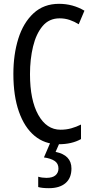

<svg xmlns="http://www.w3.org/2000/svg" viewBox="-20 -745 486 1005"><path d="M292 -649Q237 -649 203 -608.5Q169 -568 153 -501.5Q137 -435 137 -357Q137 -221 180.5 -143.5Q224 -66 297 -66Q327 -66 353.5 -73.5Q380 -81 404 -93V-17Q356 10 287 10Q214 10 161 -34Q108 -78 79 -160.5Q50 -243 50 -358Q50 -460 76 -543Q102 -626 155.5 -675.5Q209 -725 289 -725Q361 -725 422 -689L392 -618Q370 -632 345 -640.5Q320 -649 292 -649ZM354 137Q354 187 323 213.5Q292 240 236 240Q200 240 180 234V180Q200 186 223 186Q255 186 270.5 172.5Q286 159 286 137Q286 111 266 97.5Q246 84 210 79L244 0H293L271 50Q354 67 354 137Z"/></svg>

Font: Noto Sans Ethiopic ExtraCondensed
Style: Regular
Weight: 400
Width: 2
Designer: Monotype Design Team
Foundry: Monotype Imaging Inc.
Version: Version 2.102; ttfautohint (v1.8.4.7-5d5b)